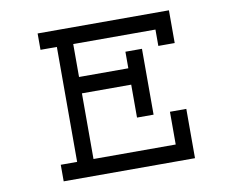

<svg xmlns="http://www.w3.org/2000/svg" viewBox="-81 -796 1161 959"><g transform="rotate(-10 500.0 -317.0)"><path d="M167 -26.4H250V-609.4H167V-692.4H833V-526.4H750V-609.4H333V-442.4H583V-526.4H667V-192.4H583V-359.4H333V-26.4H750V-192.4H833V57.6H167Z"/></g></svg>

Font: KH Dot kagurazaka 12
Style: Regular
Weight: 400
Designer: Original version for X68000 by Keitarou Hiraki (http://hp.vector.co.jp/authors/VA000874/) / TrueType conversion by Homem
Version: Version 1.00.20150527